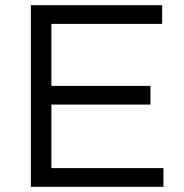

<svg xmlns="http://www.w3.org/2000/svg" viewBox="-20 -720 710 740"><path d="M605 -700H99V0H610V-72H178V-317H560V-389H178V-628H605Z"/></svg>

Font: Mission
Style: Regular
Weight: 400
Version: Version 1.000;FEAKit 1.0